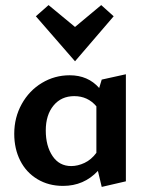

<svg xmlns="http://www.w3.org/2000/svg" viewBox="-20 -724 578 755"><path d="M275 -483 121 -660 171 -704 275 -618 378 -704 427 -660ZM475 -432V-11L380 11L365 -52Q310 7 228 7Q171 7 127 -19.5Q83 -46 59.5 -92.5Q36 -139 36 -198Q36 -262 65.5 -315Q95 -368 145 -398Q195 -428 254 -428Q326 -428 370 -378L380 -411ZM359 -123V-306Q325 -346 272 -346Q221 -346 190.5 -309Q160 -272 160 -211Q160 -150 186.5 -110.5Q213 -71 260 -71Q286 -71 312.5 -83.5Q339 -96 359 -123Z"/></svg>

Font: Ysabeau Infant
Style: Bold
Weight: 700
Designer: Christian Thalmann (Catharsis Fonts)
Version: Version 0.003